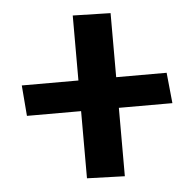

<svg xmlns="http://www.w3.org/2000/svg" viewBox="-44 -578 625 618"><g transform="rotate(-5 269.0 -269.0)"><path d="M498 -324H335V-531L213 -534V-324H30L38 -225H213V-8L335 -4V-225H508Z"/></g></svg>

Font: Catamaran
Style: Bold
Weight: 700
Designer: Pria Ravichandran
Version: Version 2.000